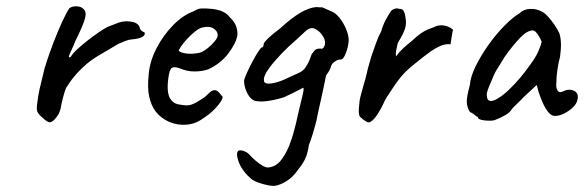

<svg xmlns="http://www.w3.org/2000/svg" viewBox="-20 -416 1904 626"><path d="M119 -32Q110 -39 104 -47.5Q98 -56 101 -76Q104 -104 109 -125.5Q114 -147 121 -175Q123 -187 132.5 -216Q142 -245 155 -279Q168 -313 182 -343.5Q196 -374 206 -389Q215 -396 229.5 -395.5Q244 -395 252 -387Q263 -378 257 -355.5Q251 -333 227 -285Q218 -263 211.5 -249.5Q205 -236 204.5 -231.5Q204 -227 211 -231Q217 -242 233 -256.5Q249 -271 267 -285Q285 -299 301 -310Q317 -321 323 -324Q331 -329 341.5 -332.5Q352 -336 356 -338Q379 -349 404 -346Q429 -343 435 -328Q436 -320 441.5 -316Q447 -312 447 -312Q451 -312 451.5 -309Q452 -306 452 -306Q452 -299 440.5 -294Q429 -289 413 -288Q400 -287 390 -283Q380 -279 366 -273Q328 -251 295 -231Q262 -211 230 -176Q223 -168 215.5 -158.5Q208 -149 200 -136Q195 -131 190 -114Q185 -97 181.5 -81.5Q178 -66 178 -63Q178 -63 175 -53.5Q172 -44 165 -35Q153 -19 144 -17.5Q135 -16 119 -32Z M642 -30Q618 -12 588.5 -9.5Q559 -7 532 -18.5Q505 -30 487 -53Q473 -72 466.5 -100.5Q460 -129 465 -176Q469 -218 491 -260Q513 -302 545 -334.5Q577 -367 611 -379Q625 -388 637 -388.5Q649 -389 672 -387Q695 -384 708.5 -377Q722 -370 729 -360Q745 -345 750 -330Q755 -315 754 -301Q750 -276 725 -242.5Q700 -209 659 -190Q639 -183 614 -183Q589 -183 564 -194Q543 -201 536.5 -190.5Q530 -180 527 -144Q525 -112 534 -96Q543 -80 560 -76Q581 -72 592 -72.5Q603 -73 620 -82Q633 -90 638 -93Q643 -96 647.5 -99.5Q652 -103 660 -111Q666 -117 670.5 -119.5Q675 -122 680 -122Q687 -122 693 -115.5Q699 -109 703 -104Q709 -101 702 -88.5Q695 -76 679 -59.5Q663 -43 642 -30ZM637 -246Q646 -250 658.5 -260Q671 -270 680.5 -282Q690 -294 690 -301Q690 -314 676.5 -323Q663 -332 638 -326Q628 -323 615 -312.5Q602 -302 590 -289Q578 -276 570.5 -265Q563 -254 563 -251Q566 -246 579.5 -243Q593 -240 609.5 -241Q626 -242 637 -246Z M875 190Q864 191 841 185Q818 179 804 171Q786 157 774 140.5Q762 124 757 108.5Q752 93 753 84Q755 71 770 75Q785 79 792 87Q801 97 813 107.5Q825 118 836.5 124.5Q848 131 856 130Q879 127 894.5 108.5Q910 90 923 59Q931 37 935.5 22Q940 7 944.5 -11.5Q949 -30 956 -62Q964 -94 967 -107.5Q970 -121 970 -125Q970 -129 968 -130Q968 -130 957 -124Q946 -118 931.5 -111Q917 -104 906 -99Q878 -90 851 -86.5Q824 -83 809 -88Q799 -92 791 -104Q783 -116 779 -130.5Q775 -145 776 -155Q778 -163 785.5 -179.5Q793 -196 803 -215Q813 -234 821.5 -247Q830 -260 833 -261Q837 -261 838.5 -265.5Q840 -270 840 -274Q841 -278 853 -290Q865 -302 894 -324Q930 -357 958.5 -374Q987 -391 1011 -393Q1018 -392 1024.5 -392Q1031 -392 1031 -392Q1031 -392 1039 -388.5Q1047 -385 1058 -380Q1073 -375 1086 -359Q1099 -343 1107.5 -323.5Q1116 -304 1117 -286Q1116 -264 1107.5 -242.5Q1099 -221 1091 -222Q1083 -223 1072 -215.5Q1061 -208 1059 -199Q1058 -195 1055 -188.5Q1052 -182 1043 -170Q1042 -165 1038 -144.5Q1034 -124 1028 -98Q1022 -72 1017.5 -51Q1013 -30 1012 -24Q1011 -20 1007.5 -6.5Q1004 7 998.5 24.5Q993 42 987 57Q983 86 974.5 103Q966 120 952 137Q935 162 913.5 175Q892 188 875 190ZM841 -151Q843 -141 864.5 -144Q886 -147 910 -158Q935 -170 951.5 -177Q968 -184 976 -196Q982 -205 986.5 -214.5Q991 -224 996 -239Q998 -242 1002.5 -247.5Q1007 -253 1010 -255Q1015 -257 1019.5 -257.5Q1024 -258 1030 -257Q1035 -259 1038 -266.5Q1041 -274 1039 -284Q1038 -291 1029.5 -303Q1021 -315 1007 -322Q992 -330 973 -311.5Q954 -293 922 -265Q899 -243 879.5 -221Q860 -199 849 -181Q838 -163 841 -151Z M1189 -20Q1184 -14 1173.5 -20Q1163 -26 1159 -31Q1153 -34 1151 -41.5Q1149 -49 1150 -62Q1151 -77 1152.5 -87.5Q1154 -98 1157.5 -109.5Q1161 -121 1165 -137Q1173 -163 1176 -177.5Q1179 -192 1182.5 -203.5Q1186 -215 1191 -233Q1199 -255 1206 -275.5Q1213 -296 1223 -314Q1228 -333 1237.5 -351Q1247 -369 1255 -380Q1259 -385 1267 -387.5Q1275 -390 1281 -387Q1291 -388 1295.5 -381Q1300 -374 1302 -359Q1306 -340 1300.5 -322.5Q1295 -305 1277 -276Q1273 -260 1271.5 -251Q1270 -242 1271 -232Q1282 -247 1295 -259Q1308 -271 1321 -281Q1341 -300 1356.5 -310Q1372 -320 1394 -327Q1405 -333 1416 -333.5Q1427 -334 1438.5 -330Q1450 -326 1458 -318Q1457 -320 1455.5 -313Q1454 -306 1452.5 -295Q1451 -284 1449 -272Q1430 -273 1414 -265.5Q1398 -258 1384.5 -248.5Q1371 -239 1361 -231Q1343 -217 1323.5 -201Q1304 -185 1286 -164Q1272 -146 1261 -129.5Q1250 -113 1242 -100.5Q1234 -88 1230 -78Q1222 -60 1209.5 -41.5Q1197 -23 1189 -20Z M1592 -24Q1584 -22 1571 -22.5Q1558 -23 1548.5 -25.5Q1539 -28 1539 -31Q1539 -36 1534 -36Q1534 -36 1527.5 -41.5Q1521 -47 1512 -51Q1503 -65 1502 -82Q1501 -99 1512 -139Q1514 -166 1531 -200.5Q1548 -235 1572.5 -269.5Q1597 -304 1624 -331.5Q1651 -359 1673 -372Q1687 -386 1708 -387Q1729 -388 1747 -378Q1757 -373 1768 -360.5Q1779 -348 1788.5 -334Q1798 -320 1804 -307Q1807 -296 1808 -287.5Q1809 -279 1809 -267Q1809 -255 1806 -231Q1801 -213 1797.5 -189.5Q1794 -166 1794 -147Q1792 -128 1798.5 -120Q1805 -112 1818 -119Q1830 -125 1842 -123Q1854 -121 1860 -113.5Q1866 -106 1863 -92Q1861 -79 1849 -67Q1837 -55 1820.5 -46.5Q1804 -38 1789 -38Q1778 -38 1768 -50Q1758 -62 1750 -80Q1742 -98 1736 -116L1730 -139L1689 -101Q1676 -87 1663.5 -75.5Q1651 -64 1648 -59Q1643 -50 1629 -41.5Q1615 -33 1592 -24ZM1603 -95Q1620 -105 1639 -123Q1658 -141 1676 -162.5Q1694 -184 1708 -204Q1725 -227 1733.5 -245Q1742 -263 1746 -280Q1742 -291 1733.5 -303.5Q1725 -316 1718 -317Q1699 -317 1676 -293Q1653 -269 1630 -237Q1626 -232 1619.5 -221Q1613 -210 1607 -200.5Q1601 -191 1599 -188Q1596 -184 1588.5 -167Q1581 -150 1574 -132.5Q1567 -115 1567 -109Q1567 -103 1568.5 -96Q1570 -89 1578 -87Q1586 -85 1603 -95Z"/></svg>

Font: Caveat Medium
Style: Regular
Weight: 500
Designer: Pablo Impallari
Foundry: Pablo Impallari
Version: Version 2.000